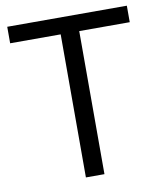

<svg xmlns="http://www.w3.org/2000/svg" viewBox="-81 -780 715 846"><g transform="rotate(-10 276.5 -357.0)"><path d="M317.9 0H234.9V-640.1H8.8V-713.9H543.9V-640.1H317.9Z"/></g></svg>

Font: HunimalSansv1.5
Style: Regular
Weight: 400
Foundry: Ascender Corporation
Version: Version 1.10